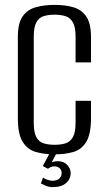

<svg xmlns="http://www.w3.org/2000/svg" viewBox="-20 -619 439 785"><path d="M203 12Q159 12 125.5 2Q92 -8 72.5 -39.5Q53 -71 53 -135V-468Q53 -524 72.5 -552Q92 -580 126.5 -589.5Q161 -599 204 -599Q248 -599 281 -589Q314 -579 333 -551Q352 -523 352 -468V-364H289V-469Q289 -508 278 -527.5Q267 -547 247.5 -553Q228 -559 203 -559Q178 -559 158.5 -553Q139 -547 128.5 -527.5Q118 -508 118 -469V-118Q118 -78 128.5 -58.5Q139 -39 158.5 -33Q178 -27 203 -27Q229 -27 248 -33Q267 -39 278 -58.5Q289 -78 289 -118V-207H352V-136Q352 -71 333 -39.5Q314 -8 281 2Q248 12 203 12ZM195 146Q180 146 167.5 140.5Q155 135 147 131L156 107Q162 112 174 116Q186 120 193 120Q213 120 222.5 111Q232 102 232 89Q232 76 223.5 68.5Q215 61 201 61Q195 61 188 64Q181 67 176 71L155 60L187 0H215L188 51L182 49Q189 45 198 42.5Q207 40 216 40Q241 40 255 55.5Q269 71 269 88Q269 113 250 129.5Q231 146 195 146Z"/></svg>

Font: Alumni Sans Thin
Style: Regular
Weight: 400
Version: Version 1.018